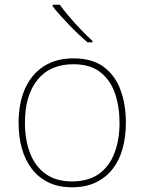

<svg xmlns="http://www.w3.org/2000/svg" viewBox="-20 -786 615 816"><path d="M515 -264Q515 -206 501.5 -156Q488 -106 459.5 -69Q431 -32 388 -11Q345 10 286 10Q229 10 186.5 -10.5Q144 -31 115.5 -68Q87 -105 73 -155Q59 -205 59 -264Q59 -348 86.5 -409.5Q114 -471 166.5 -504.5Q219 -538 292 -538Q372 -538 421 -501.5Q470 -465 492.5 -403Q515 -341 515 -264ZM86 -264Q86 -191 108 -134.5Q130 -78 174.5 -46.5Q219 -15 286 -15Q356 -15 400.5 -47Q445 -79 466.5 -135.5Q488 -192 488 -264Q488 -333 468.5 -389.5Q449 -446 406 -479.5Q363 -513 292 -513Q193 -513 139.5 -447Q86 -381 86 -264ZM234 -766Q249 -745 273 -716.5Q297 -688 324 -660Q351 -632 373 -612V-606H352Q332 -623 311.5 -642.5Q291 -662 271.5 -682.5Q252 -703 234.5 -722.5Q217 -742 204 -759V-766Z"/></svg>

Font: Noto Sans Thai Thin
Style: Regular
Weight: 250
Designer: Monotype Design Team
Foundry: Monotype Imaging Inc.
Version: Version 2.001